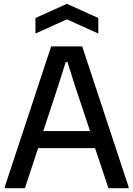

<svg xmlns="http://www.w3.org/2000/svg" viewBox="-20 -982 696 1002"><path d="M5 -7 247 -740H409L651 -7V0H546L476 -209H179L110 0H5ZM450 -298 372 -532 332 -658H323L283 -532L206 -298ZM165 -888 329 -962 493 -888V-807L329 -881L165 -807Z"/></svg>

Font: Encode Sans Narrow
Style: Medium
Weight: 500
Designer: Pablo Impallari, Andres Torresi
Foundry: Pablo Impallari, Andres Torresi
Version: Version 1.000; ttfautohint (v1.00) -l 8 -r 50 -G 200 -x 14 -